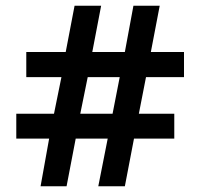

<svg xmlns="http://www.w3.org/2000/svg" viewBox="-20 -652 701 672"><path d="M152 -167H37V-254H169L195 -382H72V-470H210L241 -632H334L303 -470H417L447 -632H539L508 -470H624V-382H491L466 -254H590V-167H449L417 0H324L357 -167H245L213 0H122ZM374 -254 399 -382H287L261 -254Z"/></svg>

Font: Noto Sans Devanagari UI SemiBold
Style: Regular
Weight: 600
Designer: Jelle Bosma - Monotype Design Team
Foundry: Monotype Imaging Inc.
Version: Version 2.003; ttfautohint (v1.8.4.7-5d5b)